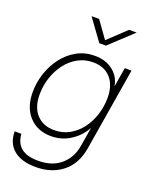

<svg xmlns="http://www.w3.org/2000/svg" viewBox="-171 -828 893 1128"><g transform="rotate(20 276.0 -263.5)"><path d="M195.3 209.5Q105.5 209.5 56.9 169.4Q8.3 129.4 7.8 54.7H49.8Q53.7 111.8 89.4 140.9Q125 169.9 196.3 169.9Q283.2 169.9 337.2 123.3Q391.1 76.7 403.3 -1L422.4 -117.2H421.9Q392.1 -61.5 337.6 -26.6Q283.2 8.3 217.3 8.3Q131.3 8.3 79.8 -47.9Q28.3 -104 28.3 -198.7Q28.3 -260.3 47.9 -318.4Q67.4 -376.5 103.3 -422.9Q139.2 -469.2 189 -496.6Q238.8 -523.9 299.8 -523.9Q367.7 -523.9 413.3 -488.3Q459 -452.6 468.3 -395.5H468.8L488.8 -515.6H530.8L445.3 2.4Q428.2 103.5 361.1 156.5Q293.9 209.5 195.3 209.5ZM222.7 -31.2Q276.4 -31.2 318.8 -55.7Q361.3 -80.1 391.6 -120.8Q421.9 -161.6 437.7 -212.6Q453.6 -263.7 453.6 -316.9Q453.6 -395 413.8 -439.7Q374 -484.4 303.2 -484.4Q251 -484.4 208.3 -460.4Q165.5 -436.5 135 -396Q104.5 -355.5 87.9 -304.7Q71.3 -253.9 71.3 -199.7Q71.3 -119.6 112.3 -75.4Q153.3 -31.2 222.7 -31.2ZM248 -735.8 323.7 -630.4 435.5 -735.8H482.4V-735.4L339.4 -602.1H297.9L201.2 -735.4V-735.8Z"/></g></svg>

Font: Inter Display ExtraLight
Style: Italic
Weight: 200
Italic angle: -9.39999°
Designer: Rasmus Andersson
Foundry: rsms
Version: Version 4.000;git-a52131595